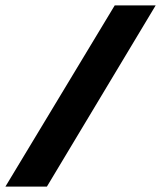

<svg xmlns="http://www.w3.org/2000/svg" viewBox="-75 -688 594 708"><path d="M-55 0 348 -668H499L98 0Z"/></svg>

Font: Atkinson Hyperlegible
Style: Bold Italic
Weight: 700
Italic angle: -12°
Designer: Elliott Scott, Megan Eiswerth, Linus Boman, Theodore Petrosky
Foundry: Braille Institute
Version: Version 1.006; ttfautohint (v1.8.3)